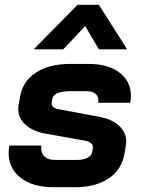

<svg xmlns="http://www.w3.org/2000/svg" viewBox="-20 -774 589 802"><path d="M16 -136Q16 -151 19 -166H153Q152 -162 152 -155Q152 -132 167 -119Q182 -106 209 -106H299Q328 -106 345 -114.5Q362 -123 365 -139L368 -156Q370 -166 361.5 -174.5Q353 -183 337 -186L169 -216Q116 -226 86 -253.5Q56 -281 56 -320Q56 -326 58 -338L64 -371Q75 -435 130.5 -471Q186 -507 273 -507H351Q432 -507 479.5 -470.5Q527 -434 527 -373Q527 -360 524 -345H390Q391 -348 391 -354Q391 -372 378.5 -382.5Q366 -393 345 -393H269Q239 -393 220.5 -385Q202 -377 199 -363L196 -347Q194 -337 201 -329Q208 -321 224 -318L400 -285Q450 -275 478.5 -247.5Q507 -220 507 -184Q507 -174 506 -169L500 -133Q489 -66 434.5 -29Q380 8 293 8H203Q117 8 66.5 -31Q16 -70 16 -136ZM304 -754H393L511 -568H393L336 -665L244 -568H121Z"/></svg>

Font: Bai Jamjuree
Style: Bold Italic
Weight: 700
Italic angle: -10°
Designer: Katatrad Aksorn Co.,Ltd.
Foundry: Cadson Demak Co.,Ltd.
Version: Version 1.000; ttfautohint (v1.6)